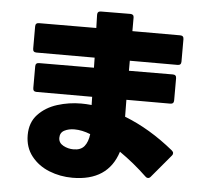

<svg xmlns="http://www.w3.org/2000/svg" viewBox="-59 -892 1118 1028"><g transform="rotate(5 500.0 -377.5)"><path d="M367 73Q301 73 242 49.5Q183 26 146 -21Q109 -68 109 -134Q109 -202 149.5 -245Q190 -288 252 -307.5Q314 -327 380 -327Q406 -327 436 -324Q435 -337 435 -368H136Q117 -368 117 -387V-504Q117 -523 136 -523L431 -524L430 -578H117Q98 -578 98 -597V-717Q98 -736 117 -736L425 -737L423 -808Q423 -827 442 -827L600 -828Q619 -828 619 -810V-737H876Q895 -737 895 -718V-597Q895 -578 876 -578H619V-524L855 -525Q874 -525 874 -506V-387Q874 -368 855 -368H619L620 -277Q755 -225 885 -119Q893 -112 893 -105Q893 -97 888 -92L784 32Q778 39 770 39Q763 39 757 33Q687 -34 609 -88Q558 73 367 73ZM356 -186Q325 -186 302 -174Q279 -162 279 -134Q279 -107 304.5 -93Q330 -79 360 -79Q399 -79 418 -102.5Q437 -126 442 -168Q397 -186 356 -186Z"/></g></svg>

Font: LINE Seed JP_TTF ExtraBold
Style: Regular
Weight: 800
Designer: LY Corporation & Fontrix & Fontworks
Version: Version 1.015